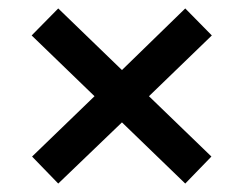

<svg xmlns="http://www.w3.org/2000/svg" viewBox="-20 -577 577 455"><path d="M482 -493 333 -349 481 -206 419 -142 269 -287 118 -142 56 -206 204 -349 55 -493 118 -557 269 -411 419 -557Z"/></svg>

Font: Violet Sans
Style: Regular
Weight: 400
Designer: Calvin Waterman
Foundry: Violet Office
Version: Version 1.013